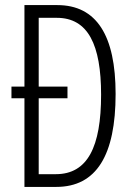

<svg xmlns="http://www.w3.org/2000/svg" viewBox="-20 -734 524 754"><path d="M205 -714H76V-394H25V-348H76V0H201C359 0 434 -125 434 -365C434 -595 359 -714 205 -714ZM203 -664C326 -664 377 -558 377 -362C377 -157 324 -50 199 -50H132V-348H245V-394H132V-664Z"/></svg>

Font: Noto Sans Display Condensed Light
Style: Regular
Weight: 300
Width: 3
Designer: Monotype Design Team
Foundry: Monotype Imaging Inc.
Version: Version 1.900